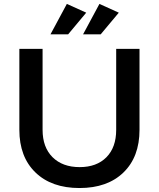

<svg xmlns="http://www.w3.org/2000/svg" viewBox="-20 -948 804 973"><path d="M78.1 -290V-700.2H195.8V-290Q195.8 -201.7 246.3 -151.4Q296.9 -101.1 383.8 -101.1Q469.7 -101.1 519.3 -151.1Q568.8 -201.2 568.8 -290V-700.2H687V-290Q687 -152.8 605.7 -74Q524.4 4.9 382.8 4.9Q241.2 4.9 159.7 -74Q78.1 -152.8 78.1 -290ZM235.8 -773.9 318.8 -928.2 417 -883.8 325.2 -773.9ZM400.9 -773.9 483.9 -928.2 582 -883.8 490.2 -773.9Z"/></svg>

Font: Trueno
Style: Rg
Weight: 400
Designer: Julieta Ulanovsky
Foundry: Julieta Ulanovsky
Version: Version 3.001b